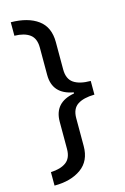

<svg xmlns="http://www.w3.org/2000/svg" viewBox="-131 -773 642 990"><g transform="rotate(-15 190.0 -278.0)"><path d="M32 86Q84 84 113.5 62.5Q143 41 143 -8V-153Q143 -256 252 -275V-281Q143 -300 143 -403V-549Q143 -598 114 -619.5Q85 -641 32 -642V-714Q124 -713 177 -674Q230 -635 230 -555V-409Q230 -358 261.5 -336.5Q293 -315 352 -315V-242Q293 -241 261.5 -220Q230 -199 230 -149V0Q230 79 175 118.5Q120 158 32 158Z"/></g></svg>

Font: Noto Sans Vai
Style: Regular
Weight: 400
Designer: Monotype Design Team
Foundry: Monotype Imaging Inc.
Version: Version 2.001; ttfautohint (v1.8.4.7-5d5b)